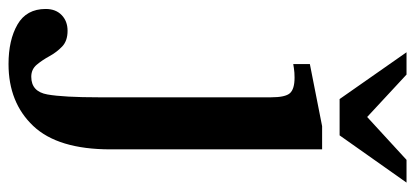

<svg xmlns="http://www.w3.org/2000/svg" viewBox="-382 -440 950 439"><g transform="rotate(90 92.5 -220.0)"><path d="M19 235Q-36 235 -71.5 214.5Q-107 194 -107 150Q-107 127 -93 113.5Q-79 100 -57 100Q-34 100 -21 112.5Q-8 125 1 141.5Q10 158 20.5 170.5Q31 183 48 183Q82 183 88.5 146Q95 109 95 28V-365Q95 -398 85.5 -408.5Q76 -419 50 -419Q38 -419 28.5 -417.5Q19 -416 19 -416V-454L161 -482H214V2Q214 122 160.5 178.5Q107 235 19 235ZM182 -522H99L-8 -675H43L140 -585L238 -675H290Z"/></g></svg>

Font: STIX Two Text SemiBold
Style: Regular
Weight: 600
Designer: Ross Mills, John Hudson & Paul Hanslow, Tiro Typeworks Ltd; with prior portions MicroPress Inc., and Coen Hoffman.
Foundry: Tiro Typeworks Ltd
Version: Version 2.13 b171